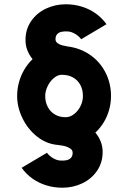

<svg xmlns="http://www.w3.org/2000/svg" viewBox="-20 -698 598 896"><path d="M271 178Q232 178 196.8 167.2Q161.5 156.5 132 135.8Q102.5 115 81 85L199 15Q205.5 23.5 214.5 31Q223.5 38.5 234.8 44Q246 49.5 258 51Q276.5 52.5 290 49.8Q303.5 47 311.2 38.5Q319 30 319 15Q319 3 308.5 -4.5Q298 -12 283.5 -15.8Q269 -19.5 253 -21Q251 -21.5 249 -21.8Q247 -22 245 -22Q194.5 -27.5 152 -61.5Q109.5 -95.5 84.8 -146.5Q60 -197.5 60 -250Q60 -283.5 68.8 -315Q77.5 -346.5 93.8 -373.8Q110 -401 132 -422Q116.5 -441 107.8 -463.2Q99 -485.5 99 -511Q99 -561 125 -599Q151 -637 194 -657.5Q237 -678 287 -678Q326 -678 361.2 -667.2Q396.5 -656.5 426 -635.8Q455.5 -615 477 -585L359 -515Q352.5 -523.5 343.5 -531Q334.5 -538.5 323.2 -544Q312 -549.5 300 -551Q281.5 -552.5 268 -549.8Q254.5 -547 246.8 -538.5Q239 -530 239 -515Q239 -503.5 248.8 -496.5Q258.5 -489.5 271.2 -486.2Q284 -483 302 -480Q304 -480 306 -479.8Q308 -479.5 310 -479Q364.5 -469 407.2 -437Q450 -405 474 -356.2Q498 -307.5 498 -250Q498 -216.5 489.2 -185.2Q480.5 -154 464 -127Q447.5 -100 425 -79Q441.5 -59.5 450.2 -37Q459 -14.5 459 11Q459 61 433 99Q407 137 364 157.5Q321 178 271 178ZM286 -151Q307 -151 325.8 -165.5Q344.5 -180 355.8 -203Q367 -226 367 -250Q367 -279 355 -301.5Q343 -324 320.8 -336.5Q298.5 -349 268 -349Q249.5 -349 231.5 -334Q213.5 -319 202.2 -295.8Q191 -272.5 191 -250Q191 -222.5 202.5 -199.8Q214 -177 235.8 -164Q257.5 -151 286 -151Z"/></svg>

Font: Urbanist
Style: Regular
Weight: 400
Designer: Corey Hu
Foundry: Corey Hu
Version: Version 1.2; befe77262ef67d88f1d94aa3d2e49ef1327b4483